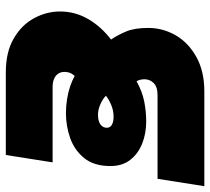

<svg xmlns="http://www.w3.org/2000/svg" viewBox="-52 -688 740 677"><g transform="rotate(90 318.5 -350.0)"><path d="M236 0Q164 0 116 -28Q68 -56 44.5 -100Q21 -144 21 -191Q21 -245 48 -291Q75 -337 120 -371Q103 -396 91 -425.5Q79 -455 79 -502Q79 -554 105 -599Q131 -644 181.5 -672Q232 -700 303 -700H637L611 -535H315Q287 -535 273.5 -521.5Q260 -508 260 -489Q260 -482 261.5 -475Q263 -468 267 -461Q303 -481 338 -488Q373 -495 409 -495Q451 -495 486.5 -481Q522 -467 544 -439Q566 -411 566 -369Q566 -311 538 -276.5Q510 -242 467.5 -227Q425 -212 380 -212Q354 -212 329.5 -216Q305 -220 284.5 -227Q264 -234 248 -243Q239 -232 236.5 -223.5Q234 -215 234 -207Q234 -194 240.5 -184.5Q247 -175 259 -170Q271 -165 287 -165H553L527 0ZM385 -325Q407 -325 419 -333.5Q431 -342 431 -356Q431 -368 420.5 -374Q410 -380 392 -380Q371 -380 351.5 -372Q332 -364 318 -353Q329 -342 348 -333.5Q367 -325 385 -325Z"/></g></svg>

Font: MuseoModerno Thin Black
Style: Italic
Weight: 900
Italic angle: -9°
Version: Version 1.003